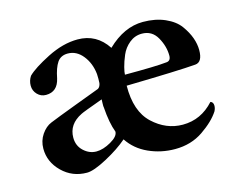

<svg xmlns="http://www.w3.org/2000/svg" viewBox="-70 -534 798 643"><g transform="rotate(-15 329.0 -212.5)"><path d="M192.4 -187.5Q144.5 -164.1 144.5 -117.2Q144.5 -88.9 164.1 -70.8Q183.6 -52.7 208 -52.7Q231.4 -52.7 258.8 -68.4Q286.1 -84 286.1 -100.6Q273.4 -133.8 269.5 -189.5Q268.6 -190.4 269 -203.1Q269.5 -215.8 269.5 -216.8Q199.2 -191.4 192.4 -187.5ZM456.1 -394.5Q431.6 -394.5 412.6 -378.9Q393.6 -363.3 384.3 -341.3Q375 -319.3 370.6 -301.8Q366.2 -284.2 366.2 -276.4Q475.6 -276.4 508.8 -280.3Q526.4 -280.3 526.4 -299.8Q526.4 -332 508.8 -363.3Q491.2 -394.5 456.1 -394.5ZM469.7 -431.6Q512.7 -431.6 545.9 -417Q579.1 -402.3 595.7 -379.4Q612.3 -356.4 620.1 -334.5Q627.9 -312.5 627.9 -292Q627.9 -250 602.5 -248Q545.9 -243.2 362.3 -239.3Q361.3 -150.4 407.2 -107.4Q453.1 -64.5 510.7 -64.5Q574.2 -64.5 619.1 -114.3Q628.9 -111.3 628.9 -98.6Q628.9 -89.8 624 -80.1Q604.5 -49.8 562.5 -21Q520.5 7.8 464.8 7.8Q416 7.8 373 -11.7Q330.1 -31.2 305.7 -68.4Q275.4 -42 229 -17.1Q182.6 7.8 159.2 7.8Q108.4 7.8 73.2 -26.9Q38.1 -61.5 38.1 -107.4Q38.1 -134.8 52.7 -156.2Q67.4 -177.7 86.9 -185.5Q110.4 -195.3 180.7 -221.7Q251 -248 266.6 -253.9Q274.4 -258.8 276.4 -271.5Q277.3 -286.1 276.4 -302.7Q272.5 -340.8 251 -367.7Q229.5 -394.5 199.2 -394.5Q174.8 -394.5 162.6 -376.5Q150.4 -358.4 143.6 -323.2Q133.8 -279.3 93.8 -279.3Q76.2 -279.3 64 -292Q51.8 -304.7 51.8 -322.3Q51.8 -339.8 61.5 -354.5Q83 -376 137.7 -403.8Q192.4 -431.6 243.2 -431.6Q308.6 -431.6 345.7 -375Q404.3 -431.6 469.7 -431.6Z"/></g></svg>

Font: Crimson
Style: Semibold
Weight: 600
Version: Version 0.8